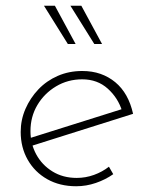

<svg xmlns="http://www.w3.org/2000/svg" viewBox="-20 -641 519 668"><path d="M247 -22Q278 -22 307 -32.5Q336 -43 359 -61L374 -35Q347 -16 313.5 -4.5Q280 7 245 7Q188 7 144.5 -17.5Q101 -42 76.5 -85Q52 -128 52 -182Q52 -224 68.5 -262Q85 -300 113.5 -330Q142 -360 181 -377Q220 -394 266 -394Q301 -394 329.5 -384Q358 -374 381 -355Q404 -336 419.5 -308.5Q435 -281 443 -245L85 -132L79 -159L419 -266L405 -254Q391 -300 355 -332.5Q319 -365 266 -365Q216 -365 175 -340.5Q134 -316 110 -275.5Q86 -235 86 -185Q86 -141 106 -104Q126 -67 162.5 -44.5Q199 -22 247 -22ZM171 -621 243 -488H216L133 -621ZM263 -621 335 -488H308L225 -621Z"/></svg>

Font: Josefin Sans ExtraLight
Style: Italic
Weight: 250
Italic angle: -7°
Designer: Santiago Orozco
Foundry: Typemade
Version: Version 2.000